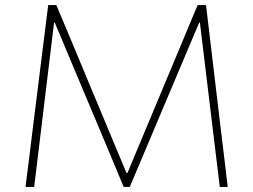

<svg xmlns="http://www.w3.org/2000/svg" viewBox="-20 -733 993 753"><path d="M80 0Q87.5 -59.5 94.8 -116.5Q102 -173.5 110 -240.5L139 -473Q147.5 -539 154.2 -594.5Q161 -650 169 -713H201Q238 -625.5 272.5 -542.8Q307 -460 341 -378L476 -55H480L615 -378Q649.5 -460.5 684 -543Q718.5 -625.5 755 -713H788Q795.5 -651 802 -595.2Q808.5 -539.5 816.5 -473.5L844.5 -238Q852.5 -173.5 859.2 -117.2Q866 -61 873 0H842Q828.5 -110.5 816.5 -210.2Q804.5 -310 794 -396L764 -644H761L648 -376.5Q607 -279.5 565.8 -181.8Q524.5 -84 489 0H465Q443.5 -52 417 -115.2Q390.5 -178.5 362.5 -245.2Q334.5 -312 308 -374.5L195 -644H192L162 -396Q151.5 -310 139.5 -210.2Q127.5 -110.5 114 0Z"/></svg>

Font: Commissioner Thin
Style: Regular
Weight: 100
Designer: Kostas Bartsokas
Foundry: Kostas Bartsokas
Version: Version 1.001;gftools[0.9.23]